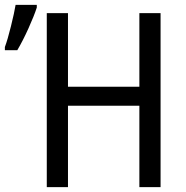

<svg xmlns="http://www.w3.org/2000/svg" viewBox="-22 -768 764 788"><path d="M49 -562Q72 -601 95 -652Q118 -703 129 -737V-748H42Q37 -717 23 -660.5Q9 -604 -2 -575V-562ZM637 -714H550V-412H257V-714H170V0H257V-334H550V0H637Z"/></svg>

Font: Noto Sans UI SemiCondensed
Style: Regular
Weight: 400
Width: 4
Designer: Monotype Design Team
Foundry: Monotype Imaging Inc.
Version: 1.001